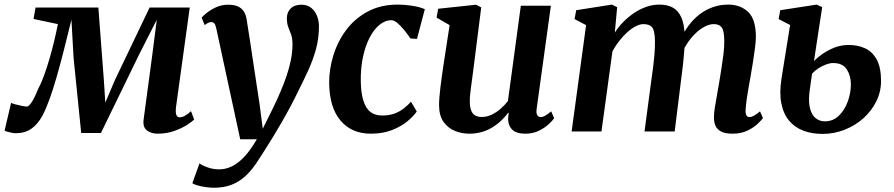

<svg xmlns="http://www.w3.org/2000/svg" viewBox="-48 -586 3985 856"><path d="M654.5 10Q626 10 606.8 -4.8Q587.5 -19.5 592.5 -54.5L631 -342L651 -498L572.5 -343.5L402 7H314L280 -328.5L270.5 -498Q253 -427 236.8 -362.8Q220.5 -298.5 204.8 -243.8Q189 -189 173.2 -145Q157.5 -101 141.5 -71Q121 -32.5 92 -12.2Q63 8 21.5 8Q14.5 8 3.5 5.8Q-7.5 3.5 -16.8 0.8Q-26 -2 -27.5 -4L1.5 -127.5Q5 -125 19.5 -121Q34 -117 49.5 -114Q65 -111 71.5 -111Q77.5 -111 84.2 -118.5Q91 -126 98 -138Q105 -150 111.5 -164.8Q118 -179.5 123.5 -193Q136.5 -216 149.2 -251.5Q162 -287 173.8 -328Q185.5 -369 194.8 -408.2Q204 -447.5 210 -478.5L101.5 -501.5L110.5 -552.5H390.5L415 -229.5L421.5 -128.5L464.5 -229.5L619 -552.5H798L737 -111Q735 -96 735.8 -85.2Q736.5 -74.5 741 -68.8Q745.5 -63 752.5 -63Q765.5 -63 779.2 -71.5Q793 -80 803.5 -90.5L817.5 -53.5Q812.5 -47 789.5 -31.5Q766.5 -16 731.5 -3Q696.5 10 654.5 10Z M916.5 -458Q913 -475 907.8 -481.2Q902.5 -487.5 894.5 -487.5Q887 -487.5 880 -484.2Q873 -481 864.5 -474L851 -507.5Q856 -514 872.8 -527.8Q889.5 -541.5 914.5 -553.2Q939.5 -565 969 -565Q996.5 -565 1013.5 -557Q1030.5 -549 1039.8 -533.8Q1049 -518.5 1052 -497Q1059.5 -450 1066.8 -402.8Q1074 -355.5 1081 -308.5Q1088 -261.5 1095.2 -214.2Q1102.5 -167 1109.5 -120L1123.5 -12L1169.5 -105Q1188 -143 1203.5 -179.5Q1219 -216 1230.8 -251.2Q1242.5 -286.5 1249.2 -320.5Q1256 -354.5 1256 -387.5Q1256 -415.5 1249.8 -432.5Q1243.5 -449.5 1237.2 -465.2Q1231 -481 1231 -505Q1231 -531.5 1248 -548.2Q1265 -565 1296 -565Q1322 -565 1339.2 -551.2Q1356.5 -537.5 1365.2 -515.5Q1374 -493.5 1374 -468.5Q1374 -416 1361 -368Q1348 -320 1327 -274Q1306 -228 1282.5 -181.5Q1267.5 -150 1249.2 -115.5Q1231 -81 1211.2 -46.5Q1191.5 -12 1172 19.8Q1152.5 51.5 1135.5 78.5Q1118.5 105.5 1105.5 125Q1077.5 170 1047.5 197.8Q1017.5 225.5 983 238.2Q948.5 251 907 251Q880 251 850.2 244.8Q820.5 238.5 809.5 231L841.5 142Q851.5 151 876.8 160Q902 169 929.5 169Q959 169 986.8 155.2Q1014.5 141.5 1042 112Q1069.5 82.5 1097 35H1023Z M1605 10Q1520 10 1470.5 -48Q1421 -106 1419.5 -215.5Q1419 -276 1437.8 -337.8Q1456.5 -399.5 1494.5 -451Q1532.5 -502.5 1590.5 -534Q1648.5 -565.5 1725.5 -565.5Q1754.5 -565.5 1788.5 -560.5Q1822.5 -555.5 1846 -545L1811 -412.5L1782 -414.5Q1770.5 -431.5 1755.2 -450.5Q1740 -469.5 1724.5 -482.8Q1709 -496 1696.5 -496Q1670 -496 1645 -476.2Q1620 -456.5 1600.8 -420Q1581.5 -383.5 1570.5 -333.2Q1559.5 -283 1560.5 -222.5Q1561.5 -169.5 1572.5 -135.8Q1583.5 -102 1604 -86.5Q1624.5 -71 1655.5 -71Q1686 -71 1709.2 -79.2Q1732.5 -87.5 1750.8 -101.5Q1769 -115.5 1784.5 -132.5L1810 -89Q1797 -69.5 1769.5 -46.2Q1742 -23 1700.8 -6.5Q1659.5 10 1605 10Z M2043.5 10Q2011.5 10 1981 -2Q1950.5 -14 1930.2 -41.5Q1910 -69 1909.5 -116Q1909.5 -133.5 1911.2 -154.5Q1913 -175.5 1915.8 -198.8Q1918.5 -222 1922 -245.8Q1925.5 -269.5 1928.5 -291.5L1956.5 -474L1898.5 -507.5L1905.5 -547L2074.5 -565L2097.5 -553L2064 -289Q2061.5 -267.5 2058.5 -245.8Q2055.5 -224 2052.8 -204Q2050 -184 2048.2 -166.8Q2046.5 -149.5 2046.5 -136.5Q2046.5 -109.5 2052.5 -93.8Q2058.5 -78 2070.5 -71.2Q2082.5 -64.5 2100.5 -64.5Q2122.5 -64.5 2144 -74.8Q2165.5 -85 2184 -101.2Q2202.5 -117.5 2216.5 -135.5L2274 -560.5H2408L2344.5 -100.5Q2342 -81.5 2347.2 -72.8Q2352.5 -64 2362.5 -64Q2371.5 -64 2381.5 -69.5Q2391.5 -75 2409.5 -89.5L2422.5 -59Q2417.5 -50.5 2400.2 -34Q2383 -17.5 2356 -3.8Q2329 10 2294 10Q2257 10 2238.8 -5.2Q2220.5 -20.5 2218 -46.5Q2217.5 -49 2217.5 -53.2Q2217.5 -57.5 2217.8 -62.5Q2218 -67.5 2218.8 -72.8Q2219.5 -78 2220 -82.5L2218 -83.5Q2205 -66.5 2188 -49.8Q2171 -33 2149.5 -19.5Q2128 -6 2101.8 2Q2075.5 10 2043.5 10Z M2703.5 -554 2693 -440.5Q2709.5 -466.5 2731.8 -489Q2754 -511.5 2780 -528.8Q2806 -546 2834.2 -555.8Q2862.5 -565.5 2892 -565.5Q2928 -565.5 2952.2 -551.8Q2976.5 -538 2989.8 -508Q3003 -478 3004.5 -427.5Q3005 -420.5 3004.8 -412.5Q3004.5 -404.5 3004 -396Q3003.5 -387.5 3002.5 -379L2983.5 -405Q3000 -442.5 3022.2 -472.2Q3044.5 -502 3072 -522.8Q3099.5 -543.5 3131.2 -554.5Q3163 -565.5 3198.5 -565.5Q3253 -565.5 3287.5 -532.8Q3322 -500 3322 -420.5Q3322 -403 3318 -372.5Q3314 -342 3308.8 -308.2Q3303.5 -274.5 3298.5 -246.5Q3294 -221.5 3289 -193.5Q3284 -165.5 3280.5 -139.5Q3277 -113.5 3276 -93.5Q3276 -76 3280.8 -70Q3285.5 -64 3293 -64Q3302.5 -64 3312.8 -69.8Q3323 -75.5 3340.5 -89.5L3353.5 -59.5Q3348 -51.5 3331 -35Q3314 -18.5 3285.5 -4.2Q3257 10 3218 10Q3183.5 10 3165.2 -0.5Q3147 -11 3140.8 -28Q3134.5 -45 3135 -64Q3135 -81 3139 -106.8Q3143 -132.5 3148.5 -161.8Q3154 -191 3158.5 -219Q3163 -246.5 3168.2 -279.2Q3173.5 -312 3177.5 -345Q3181.5 -378 3181 -406.5Q3180.5 -449 3169.5 -463.8Q3158.5 -478.5 3135 -478.5Q3115.5 -478.5 3094 -467.5Q3072.5 -456.5 3051.5 -436Q3030.5 -415.5 3012.8 -387.8Q2995 -360 2983 -326.5L3005 -403.5Q3004.5 -380.5 3002.2 -353.2Q3000 -326 2997 -298.2Q2994 -270.5 2990.5 -246L2960 0H2825.5L2854.5 -218Q2858.5 -246 2862.8 -278.8Q2867 -311.5 2869.8 -344Q2872.5 -376.5 2872 -404.5Q2871 -450.5 2859.2 -464.5Q2847.5 -478.5 2820.5 -478.5Q2805 -478.5 2786.5 -469Q2768 -459.5 2749.2 -442.8Q2730.5 -426 2713.2 -404Q2696 -382 2682.5 -357.5L2633.5 0H2500.5L2565 -474L2513.5 -501L2521 -540.5L2680 -565.5Z M3619 11Q3572 11 3534 -3.2Q3496 -17.5 3470.5 -47.5Q3445 -77.5 3435.5 -124.8Q3426 -172 3436.5 -238L3474.5 -474.5L3423.5 -501L3430.5 -540.5L3593 -565.5L3617.5 -554L3581 -314Q3595.5 -329 3619 -345.5Q3642.5 -362 3672.2 -373.8Q3702 -385.5 3736 -385.5Q3776 -385.5 3808.5 -370.8Q3841 -356 3860.5 -320.8Q3880 -285.5 3880 -225Q3880 -177 3859 -134.5Q3838 -92 3801.8 -59.2Q3765.5 -26.5 3718.2 -7.8Q3671 11 3619 11ZM3629.5 -45Q3666 -45 3692 -70.2Q3718 -95.5 3731.8 -133.8Q3745.5 -172 3745.5 -210Q3745.5 -248.5 3727.2 -276.8Q3709 -305 3666 -305Q3652.5 -305 3635.2 -298.8Q3618 -292.5 3601.2 -281.8Q3584.5 -271 3572.5 -257.5Q3569.5 -236 3566.2 -214.5Q3563 -193 3560.5 -172Q3556 -127.5 3564.2 -99.2Q3572.5 -71 3589.8 -58Q3607 -45 3629.5 -45Z"/></svg>

Font: Merriweather 24pt
Style: Bold Italic
Weight: 700
Italic angle: -7.8°
Designer: Eben Sorkin
Foundry: Eben Sorkin
Version: Version 2.101